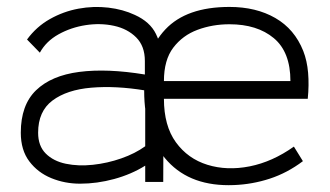

<svg xmlns="http://www.w3.org/2000/svg" viewBox="-20 -525 952 554"><path d="M211 5Q167 5 128 -11Q89 -27 64.5 -59.5Q40 -92 40 -142Q40 -222 84 -264.5Q128 -307 208.5 -317.5Q289 -328 398 -310V-349Q398 -392 373 -417Q348 -442 309 -450.5Q270 -459 227.5 -452.5Q185 -446 149 -426Q113 -406 95 -373L58 -411Q85 -448 124 -470Q163 -492 206.5 -500Q250 -508 292.5 -503Q335 -498 369 -482Q413 -462 430 -427Q447 -392 449.5 -346Q452 -300 452 -245L451 0H399V-47Q359 -22 309.5 -8.5Q260 5 211 5ZM399 -103V-264Q314 -278 243.5 -272Q173 -266 131.5 -235Q90 -204 90 -142Q90 -104 112 -82Q134 -60 170 -52.5Q206 -45 248 -49.5Q290 -54 330 -68Q370 -82 399 -103ZM868 -240H453Q453 -162 487.5 -114.5Q522 -67 578.5 -49.5Q635 -32 700.5 -45Q766 -58 828 -102L854 -60Q809 -26 758.5 -9.5Q708 7 655 9Q532 14 464 -59.5Q396 -133 396 -263Q396 -375 457 -440Q518 -505 642 -505Q719 -505 774.5 -473Q830 -441 855 -378Q866 -350 869 -315Q872 -280 868 -240ZM642 -455Q593 -455 550 -439Q507 -423 480 -387.5Q453 -352 453 -291H818Q818 -375 770 -415Q722 -455 642 -455Z"/></svg>

Font: Kulim Park ExtraLight
Style: Regular
Weight: 275
Designer: Noponies / Dale Sattler
Foundry: Noponies
Version: Version 1.000; ttfautohint (v1.8.3)